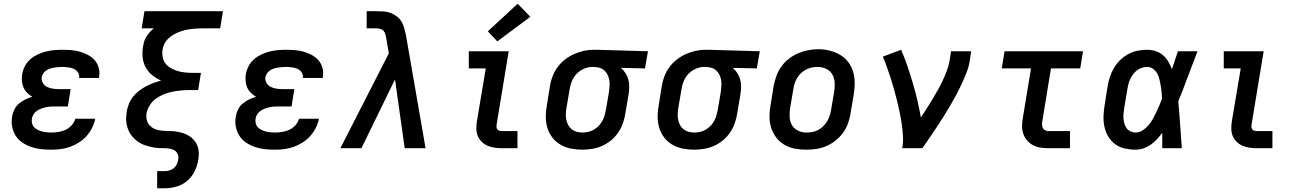

<svg xmlns="http://www.w3.org/2000/svg" viewBox="-20 -795 6940 1030"><path d="M254 8Q226 8 199 5Q172 2 146.5 -7Q121 -16 99.5 -30.5Q78 -45 64 -67Q50 -89 45 -116Q40 -143 45 -170Q48 -189 57 -207.5Q66 -226 81.5 -239Q97 -252 115 -261Q133 -270 153 -276Q138 -285 125.5 -297.5Q113 -310 106 -326Q99 -342 97.5 -361Q96 -380 99 -398Q103 -420 114 -441Q125 -462 143 -477.5Q161 -493 182.5 -503Q204 -513 226 -518.5Q248 -524 270.5 -526Q293 -528 315 -528Q339 -528 363 -526Q387 -524 409.5 -517.5Q432 -511 452.5 -500Q473 -489 488 -472Q503 -455 509.5 -432Q516 -409 512 -385Q512 -383 511.5 -381Q511 -379 511 -377H404Q404 -378 404 -378.5Q404 -379 405 -380Q406 -390 402 -399.5Q398 -409 391 -415.5Q384 -422 375 -426Q366 -430 356 -432Q346 -434 335.5 -435Q325 -436 315 -436Q304 -436 293.5 -435Q283 -434 272 -432.5Q261 -431 250 -427.5Q239 -424 229.5 -418Q220 -412 213 -402.5Q206 -393 204 -382Q201 -365 209.5 -350.5Q218 -336 232 -329Q246 -322 262.5 -319.5Q279 -317 296 -317H359L344 -224H281Q268 -224 255 -223.5Q242 -223 229.5 -220.5Q217 -218 204 -213.5Q191 -209 179.5 -201.5Q168 -194 160.5 -182.5Q153 -171 151 -158Q149 -145 152 -133Q155 -121 163 -112.5Q171 -104 182 -98.5Q193 -93 204.5 -90Q216 -87 228.5 -85.5Q241 -84 254 -84Q273 -84 293 -87Q313 -90 331.5 -98.5Q350 -107 364.5 -123Q379 -139 384 -158H491Q486 -133 474 -109Q462 -85 444 -65Q426 -45 403 -30.5Q380 -16 355 -7Q330 2 304.5 5Q279 8 254 8Z M823 215V123H865Q877 123 890 119Q903 115 913 106.5Q923 98 928.5 86Q934 74 936 61Q939 47 934 33.5Q929 20 917.5 12.5Q906 5 892 2.5Q878 0 863.5 0Q849 0 834.5 -0.5Q820 -1 806 -3.5Q792 -6 778.5 -9.5Q765 -13 752 -18Q739 -23 727.5 -30Q716 -37 706 -46Q696 -55 687.5 -65.5Q679 -76 673 -88Q667 -100 663 -113.5Q659 -127 657.5 -141Q656 -155 657 -169.5Q658 -184 660 -198Q664 -219 672 -239Q680 -259 694 -276.5Q708 -294 725.5 -307.5Q743 -321 762.5 -331.5Q782 -342 802.5 -349.5Q823 -357 844 -363Q819 -374 797.5 -391Q776 -408 762.5 -432Q749 -456 745.5 -485Q742 -514 747 -543Q749 -557 753 -571Q757 -585 765 -598Q773 -611 783 -622Q793 -633 805 -643H740L755 -735H1176L1161 -643H1067Q1051 -643 1035 -642Q1019 -641 1003 -639Q987 -637 971 -633Q955 -629 939.5 -623Q924 -617 909 -608Q894 -599 881.5 -587Q869 -575 862 -560Q855 -545 852 -529Q849 -508 853 -488Q857 -468 869 -453Q881 -438 898.5 -428.5Q916 -419 935 -413.5Q954 -408 974.5 -406Q995 -404 1016 -404H1058L1043 -312H1001Q977 -312 954 -310Q931 -308 907.5 -303.5Q884 -299 861 -290Q838 -281 817.5 -266.5Q797 -252 783.5 -230.5Q770 -209 766 -186Q766 -186 766 -186Q766 -186 766 -186Q763 -167 768 -149Q773 -131 786 -119Q799 -107 816 -101Q833 -95 852 -93.5Q871 -92 890 -92Q909 -92 927.5 -89Q946 -86 963 -80.5Q980 -75 995 -65.5Q1010 -56 1021.5 -42.5Q1033 -29 1039.5 -12Q1046 5 1046.5 24Q1047 43 1044 61Q1039 93 1024.5 123Q1010 153 985 174.5Q960 196 928 205.5Q896 215 865 215Z M1454 8Q1426 8 1399 5Q1372 2 1346.5 -7Q1321 -16 1299.5 -30.5Q1278 -45 1264 -67Q1250 -89 1245 -116Q1240 -143 1245 -170Q1248 -189 1257 -207.5Q1266 -226 1281.5 -239Q1297 -252 1315 -261Q1333 -270 1353 -276Q1338 -285 1325.5 -297.5Q1313 -310 1306 -326Q1299 -342 1297.5 -361Q1296 -380 1299 -398Q1303 -420 1314 -441Q1325 -462 1343 -477.5Q1361 -493 1382.5 -503Q1404 -513 1426 -518.5Q1448 -524 1470.5 -526Q1493 -528 1515 -528Q1539 -528 1563 -526Q1587 -524 1609.5 -517.5Q1632 -511 1652.5 -500Q1673 -489 1688 -472Q1703 -455 1709.5 -432Q1716 -409 1712 -385Q1712 -383 1711.5 -381Q1711 -379 1711 -377H1604Q1604 -378 1604 -378.5Q1604 -379 1605 -380Q1606 -390 1602 -399.5Q1598 -409 1591 -415.5Q1584 -422 1575 -426Q1566 -430 1556 -432Q1546 -434 1535.5 -435Q1525 -436 1515 -436Q1504 -436 1493.5 -435Q1483 -434 1472 -432.5Q1461 -431 1450 -427.5Q1439 -424 1429.5 -418Q1420 -412 1413 -402.5Q1406 -393 1404 -382Q1401 -365 1409.5 -350.5Q1418 -336 1432 -329Q1446 -322 1462.5 -319.5Q1479 -317 1496 -317H1559L1544 -224H1481Q1468 -224 1455 -223.5Q1442 -223 1429.5 -220.5Q1417 -218 1404 -213.5Q1391 -209 1379.5 -201.5Q1368 -194 1360.5 -182.5Q1353 -171 1351 -158Q1349 -145 1352 -133Q1355 -121 1363 -112.5Q1371 -104 1382 -98.5Q1393 -93 1404.5 -90Q1416 -87 1428.5 -85.5Q1441 -84 1454 -84Q1473 -84 1493 -87Q1513 -90 1531.5 -98.5Q1550 -107 1564.5 -123Q1579 -139 1584 -158H1691Q1686 -133 1674 -109Q1662 -85 1644 -65Q1626 -45 1603 -30.5Q1580 -16 1555 -7Q1530 2 1504.5 5Q1479 8 1454 8Z M1806 0 2066 -509 2052 -590Q2050 -600 2047.5 -610.5Q2045 -621 2038 -629Q2031 -637 2020.5 -640Q2010 -643 1999 -643H1947V-735H1999Q2019 -735 2039 -733.5Q2059 -732 2077 -725Q2095 -718 2110 -706Q2125 -694 2134.5 -678Q2144 -662 2149 -643Q2154 -624 2158 -605L2263 0H2151L2099 -369L1919 0Z M2671 0Q2651 0 2631.5 -3Q2612 -6 2595 -13.5Q2578 -21 2564.5 -34Q2551 -47 2543.5 -64.5Q2536 -82 2535.5 -102Q2535 -122 2538 -142L2586 -428H2495V-520H2709L2644 -126Q2643 -120 2643.5 -113Q2644 -106 2648 -101Q2652 -96 2658 -94Q2664 -92 2671 -92H2756V0ZM2648 -573 2597 -627 2757 -775 2825 -705Z M3104 8Q3073 8 3042.5 2Q3012 -4 2986.5 -19Q2961 -34 2943 -57.5Q2925 -81 2916.5 -109.5Q2908 -138 2908 -169.5Q2908 -201 2914 -232L2930 -332Q2934 -359 2944 -385Q2954 -411 2970.5 -434Q2987 -457 3010 -475Q3033 -493 3058.5 -504.5Q3084 -516 3111 -522Q3138 -528 3165 -528Q3169 -528 3173 -528Q3177 -528 3181 -528L3456 -520L3440 -428L3311 -431Q3325 -419 3335.5 -402.5Q3346 -386 3351 -367.5Q3356 -349 3355.5 -328.5Q3355 -308 3352 -288L3335 -188Q3331 -161 3322 -135Q3313 -109 3297 -85Q3281 -61 3258.5 -42.5Q3236 -24 3210.5 -12.5Q3185 -1 3157.5 3.5Q3130 8 3104 8ZM3105 -84Q3120 -84 3135.5 -87.5Q3151 -91 3165 -99Q3179 -107 3190.5 -118.5Q3202 -130 3210 -144Q3218 -158 3222.5 -173Q3227 -188 3230 -203L3247 -303Q3249 -318 3250 -333.5Q3251 -349 3249 -363Q3247 -377 3241 -390.5Q3235 -404 3225.5 -414Q3216 -424 3202 -429.5Q3188 -435 3173 -435L3166 -436Q3164 -436 3162 -436Q3160 -436 3158 -436Q3136 -436 3113.5 -426.5Q3091 -417 3074.5 -400Q3058 -383 3048.5 -361Q3039 -339 3036 -317L3019 -217Q3016 -201 3015.5 -184.5Q3015 -168 3018 -153Q3021 -138 3028 -124.5Q3035 -111 3047 -101.5Q3059 -92 3074 -88Q3089 -84 3105 -84Z M3704 8Q3673 8 3642.5 2Q3612 -4 3586.5 -19Q3561 -34 3543 -57.5Q3525 -81 3516.5 -109.5Q3508 -138 3508 -169.5Q3508 -201 3514 -232L3530 -332Q3534 -359 3544 -385Q3554 -411 3570.5 -434Q3587 -457 3610 -475Q3633 -493 3658.5 -504.5Q3684 -516 3711 -522Q3738 -528 3765 -528Q3769 -528 3773 -528Q3777 -528 3781 -528L4056 -520L4040 -428L3911 -431Q3925 -419 3935.5 -402.5Q3946 -386 3951 -367.5Q3956 -349 3955.5 -328.5Q3955 -308 3952 -288L3935 -188Q3931 -161 3922 -135Q3913 -109 3897 -85Q3881 -61 3858.5 -42.5Q3836 -24 3810.5 -12.5Q3785 -1 3757.5 3.5Q3730 8 3704 8ZM3705 -84Q3720 -84 3735.5 -87.5Q3751 -91 3765 -99Q3779 -107 3790.5 -118.5Q3802 -130 3810 -144Q3818 -158 3822.5 -173Q3827 -188 3830 -203L3847 -303Q3849 -318 3850 -333.5Q3851 -349 3849 -363Q3847 -377 3841 -390.5Q3835 -404 3825.5 -414Q3816 -424 3802 -429.5Q3788 -435 3773 -435L3766 -436Q3764 -436 3762 -436Q3760 -436 3758 -436Q3736 -436 3713.5 -426.5Q3691 -417 3674.5 -400Q3658 -383 3648.5 -361Q3639 -339 3636 -317L3619 -217Q3616 -201 3615.5 -184.5Q3615 -168 3618 -153Q3621 -138 3628 -124.5Q3635 -111 3647 -101.5Q3659 -92 3674 -88Q3689 -84 3705 -84Z M4304 8Q4273 8 4242.5 2Q4212 -4 4187 -19Q4162 -34 4144 -57.5Q4126 -81 4117 -109.5Q4108 -138 4108 -169.5Q4108 -201 4114 -232L4130 -332Q4135 -359 4144.5 -386Q4154 -413 4170.5 -436.5Q4187 -460 4210.5 -478.5Q4234 -497 4260.5 -508.5Q4287 -520 4314.5 -525.5Q4342 -531 4370 -531Q4401 -531 4431 -523.5Q4461 -516 4486.5 -501Q4512 -486 4530 -462.5Q4548 -439 4556.5 -410.5Q4565 -382 4565 -350.5Q4565 -319 4560 -288L4543 -188Q4539 -161 4529.5 -134Q4520 -107 4503 -83.5Q4486 -60 4463 -41.5Q4440 -23 4413.5 -11.5Q4387 0 4359 4Q4331 8 4304 8ZM4306 -84Q4322 -84 4338 -87Q4354 -90 4368.5 -97.5Q4383 -105 4395.5 -117Q4408 -129 4416.5 -143Q4425 -157 4430 -172Q4435 -187 4438 -203L4455 -303Q4459 -328 4457.5 -352.5Q4456 -377 4444.5 -396.5Q4433 -416 4411.5 -426Q4390 -436 4365 -436Q4349 -436 4333.5 -432.5Q4318 -429 4303.5 -421.5Q4289 -414 4277 -402.5Q4265 -391 4256.5 -377Q4248 -363 4243 -347.5Q4238 -332 4236 -317L4219 -217Q4215 -193 4216 -168.5Q4217 -144 4228 -124.5Q4239 -105 4260.5 -94.5Q4282 -84 4306 -84Q4306 -84 4306 -84Q4306 -84 4306 -84Z M4820 0Q4826 -32 4824 -65Q4822 -98 4817.5 -129.5Q4813 -161 4806.5 -192Q4800 -223 4792.5 -253.5Q4785 -284 4776.5 -314.5Q4768 -345 4758.5 -374.5Q4749 -404 4738.5 -433.5Q4728 -463 4716 -491L4814 -528Q4833 -485 4848 -440.5Q4863 -396 4876.5 -350.5Q4890 -305 4901 -258.5Q4912 -212 4920 -165Q4936 -189 4951.5 -213Q4967 -237 4982 -262Q4997 -287 5011 -312Q5025 -337 5037 -362.5Q5049 -388 5059 -414.5Q5069 -441 5074 -468L5082 -520H5190L5182 -468Q5177 -436 5165 -405.5Q5153 -375 5139 -344.5Q5125 -314 5109 -284.5Q5093 -255 5076 -226Q5059 -197 5041 -168.5Q5023 -140 5004.5 -112Q4986 -84 4967 -56Q4948 -28 4928 0Z M5602 0Q5580 0 5559 -3.5Q5538 -7 5520 -17Q5502 -27 5489 -42.5Q5476 -58 5469.5 -77.5Q5463 -97 5463 -119Q5463 -141 5467 -162L5511 -428H5354L5369 -520H5790L5775 -428H5618L5572 -147Q5570 -138 5570 -128.5Q5570 -119 5573.5 -110.5Q5577 -102 5585 -97Q5593 -92 5602 -92H5720V0Z M6072 8Q6043 8 6014 1.5Q5985 -5 5962.5 -21.5Q5940 -38 5925.5 -62.5Q5911 -87 5905 -114.5Q5899 -142 5900 -172Q5901 -202 5906 -232L5922 -332Q5926 -357 5934 -382Q5942 -407 5956 -430.5Q5970 -454 5989.5 -473Q6009 -492 6033 -505Q6057 -518 6083 -523Q6109 -528 6134 -528Q6158 -528 6180.5 -520.5Q6203 -513 6219.5 -498.5Q6236 -484 6247.5 -464.5Q6259 -445 6267 -424Q6275 -448 6283 -472Q6291 -496 6299 -520H6404Q6378 -453 6353 -385.5Q6328 -318 6301 -251Q6307 -188 6311 -125.5Q6315 -63 6320 0H6215Q6215 -21 6215 -42Q6215 -63 6215 -83Q6202 -65 6187 -48.5Q6172 -32 6153.5 -19Q6135 -6 6114 1Q6093 8 6072 8ZM6072 -84Q6092 -84 6109.5 -95.5Q6127 -107 6140.5 -122.5Q6154 -138 6164 -156Q6174 -174 6182.5 -192Q6191 -210 6199 -228.5Q6207 -247 6214 -266Q6213 -283 6211.5 -300.5Q6210 -318 6207 -335Q6204 -352 6200 -369Q6196 -386 6188 -400.5Q6180 -415 6166 -425.5Q6152 -436 6134 -436Q6120 -436 6106 -431.5Q6092 -427 6080 -418Q6068 -409 6059 -397Q6050 -385 6043.5 -371.5Q6037 -358 6033.5 -344.5Q6030 -331 6028 -317L6011 -217Q6009 -202 6007.5 -187.5Q6006 -173 6007 -159Q6008 -145 6012 -131.5Q6016 -118 6024 -107Q6032 -96 6045 -90Q6058 -84 6072 -84Z M6721 0Q6701 0 6681.5 -3Q6662 -6 6645 -13.5Q6628 -21 6614.5 -34Q6601 -47 6593.5 -64.5Q6586 -82 6585.5 -102Q6585 -122 6588 -142L6636 -428H6545V-520H6759L6694 -126Q6693 -120 6693.5 -113Q6694 -106 6698 -101Q6702 -96 6708 -94Q6714 -92 6721 -92H6806V0Z"/></svg>

Font: Iosevka Etoile SmBdObl
Style: Regular
Weight: 600
Italic angle: -9°
Designer: Belleve Invis
Foundry: Belleve Invis
Version: Version 15.5.2; ttfautohint (v1.8.4)